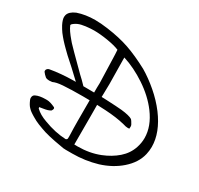

<svg xmlns="http://www.w3.org/2000/svg" viewBox="-172 -1053 1314 1265"><g transform="rotate(30 485.0 -420.0)"><path d="M519 -420.9Q529.3 -420.4 555.7 -419.2Q582 -418 607.4 -416.5Q632.8 -415 653.8 -413.1Q716.8 -406.2 738.8 -392.1Q744.6 -387.2 758.3 -362.8Q762.2 -356.4 762.2 -346.7Q762.2 -341.3 761.2 -331.5Q757.3 -330.6 749.5 -330.6Q735.4 -330.6 712.4 -337.9Q649.9 -353.5 564.5 -358.4Q536.6 -359.9 499 -361.3Q499 -348.6 499.3 -323Q499.5 -297.4 499.5 -284.7V-210V-60.1Q507.3 -59.6 523.4 -59.6Q615.7 -59.6 690.9 -89.8Q754.9 -115.2 801.8 -156.2Q848.6 -197.3 867.2 -253.9Q879.4 -290.5 879.4 -327.6Q879.4 -416.5 813.5 -504.9Q758.3 -578.6 671.4 -636.5Q584.5 -694.3 498.5 -721.2V-699.7Q498.5 -669.4 501 -520.5Q499 -454.1 499 -421.4Q512.7 -421.4 519 -420.9ZM441.4 -362.8Q424.8 -363.3 390.6 -363.3Q362.8 -363.3 307.1 -362.3Q228.5 -360.4 197.3 -353.5Q180.2 -349.6 167.5 -343.8Q152.8 -341.8 145 -341.8Q127.9 -341.8 117.2 -348.6Q101.6 -361.3 89.8 -377.4Q88.4 -380.9 88.4 -384.8Q88.4 -393.1 95.2 -399.7Q102.1 -406.2 110.8 -407.2Q187.5 -420.9 286.1 -422.4H302.2Q225.1 -496.1 168.5 -545.4Q165.5 -548.3 150.6 -562.7Q135.7 -577.1 131.6 -581.3Q127.4 -585.4 114.5 -598.6Q101.6 -611.8 96.2 -618.2Q90.8 -624.5 80.3 -636.7Q69.8 -648.9 63.7 -657.5Q57.6 -666 50.3 -677.5Q43 -689 37.1 -700.2Q20.5 -733.4 20.5 -754.4Q20.5 -758.8 22.5 -768.6Q30.8 -799.3 76.7 -818.8Q136.7 -839.4 209.5 -839.4Q252.9 -839.4 305.2 -832Q402.3 -818.8 477.1 -793Q551.8 -767.1 643.1 -718.3Q702.6 -683.1 761.2 -632.8Q819.8 -582.5 863.8 -524.4Q949.7 -409.7 949.7 -300.8Q949.7 -272.9 942.9 -243.2Q925.8 -169.9 858.4 -111.3Q795.9 -56.6 705.6 -28.3Q614.3 -1.5 518.1 -1.5H499H493.2H469.2Q444.8 -1.5 430.7 -5.9Q318.4 -24.4 266.1 -44.9Q227.1 -58.6 204.1 -70.3Q202.6 -71.3 196 -75Q189.5 -78.6 187.5 -79.6Q185.5 -80.6 179.7 -84Q173.8 -87.4 171.4 -88.9Q168.9 -90.3 163.6 -93.8Q158.2 -97.2 155.5 -99.1Q152.8 -101.1 148.2 -104.2Q143.6 -107.4 140.6 -110.1Q137.7 -112.8 134 -116.2Q130.4 -119.6 127.4 -123Q113.8 -136.7 100.1 -168.9Q97.2 -175.8 97.2 -182.6Q97.2 -203.1 113.3 -210.4Q141.1 -224.1 187.5 -224.1H196.3H198.2Q221.7 -224.1 260.7 -205.6Q270.5 -198.2 257.8 -179.2Q247.1 -172.4 233.9 -168.5Q220.7 -164.6 201.7 -161.9Q182.6 -159.2 175.8 -157.7Q176.8 -150.9 177.7 -148.4Q210 -117.2 263.7 -98.6Q350.6 -65.4 432.1 -62Q442.9 -65.9 443.4 -73.7Q443.8 -78.6 443.8 -88.9Q443.8 -99.6 442.9 -121.6Q441.9 -143.6 441.9 -153.8V-159.7Q441.4 -173.8 441.4 -202.6V-328.1ZM359.4 -422.4Q382.8 -421.9 428.7 -421.9H441.4V-458Q441.4 -469.7 442.4 -493.2Q442.4 -495.1 436.5 -684.6Q436 -690.9 435.5 -711.4Q435.1 -731.9 433.6 -742.7Q399.9 -756.8 341.8 -766.4Q283.7 -775.9 237.3 -775.9Q218.3 -775.9 210.4 -774.9Q172.4 -772.5 144.5 -766.1Q116.7 -759.8 95.2 -743.2Q94.2 -742.2 90.8 -739.5Q87.4 -736.8 86.4 -735.4Q85.4 -733.9 83.7 -730.7Q82 -727.5 84.5 -725.1Q96.2 -694.8 139.2 -645Q148.4 -632.8 168.5 -613Q188.5 -593.3 195.3 -585.4Q216.3 -563.5 301.8 -479Q328.6 -455.1 359.4 -422.4Z"/></g></svg>

Font: Avessa
Style: Medium
Weight: 500
Designer: Arman Khorramak
Foundry: Arman Khorramak
Version: Version 1.000; ttfautohint (v1.8.1)